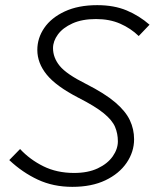

<svg xmlns="http://www.w3.org/2000/svg" viewBox="-20 -718 623 746"><path d="M16 -96 58 -139Q96 -98 148.5 -72Q201 -46 268 -46Q322 -46 360 -64Q398 -82 418 -110.5Q438 -139 438 -169Q438 -199 427 -225Q416 -251 383 -278Q350 -305 285 -338Q198 -383 161.5 -428Q125 -473 125 -524Q125 -570 152 -609.5Q179 -649 231.5 -673.5Q284 -698 358 -698Q423 -698 472 -677.5Q521 -657 561 -622L519 -578Q488 -608 447 -626Q406 -644 353 -644Q299 -644 261.5 -627Q224 -610 205 -584Q186 -558 186 -531Q186 -494 212 -462Q238 -430 314 -392Q387 -355 427.5 -320.5Q468 -286 484.5 -251Q501 -216 501 -177Q501 -128 472 -85.5Q443 -43 389.5 -17.5Q336 8 261 8Q187 8 127 -20Q67 -48 16 -96Z"/></svg>

Font: Radio Canada Light
Style: Italic
Weight: 300
Italic angle: -12°
Designer: Charles Daoud, Etienne Aubert Bonn, Alexandre Saumier Demers, Jacques Le Bailly
Foundry: Radio-Canada
Version: Version 2.104; ttfautohint (v1.8.4.7-5d5b);gftools[0.9.28.de